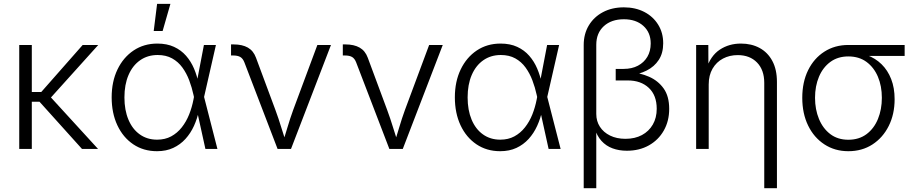

<svg xmlns="http://www.w3.org/2000/svg" viewBox="-20 -775 4748 999"><path d="M145.5 -541V0H80.1V-541ZM491.2 -541 225.1 -245.6H118.7V-296.4H194.8L410.2 -541ZM406.7 0 182.1 -249.5 221.7 -293.5 490.2 0Z M796.9 11.7Q726.6 11.7 673.3 -24.2Q620.1 -60.1 590.6 -123.3Q561 -186.5 561 -268.6Q561 -350.6 591.3 -413.6Q621.6 -476.6 675.3 -512.5Q729 -548.3 798.8 -548.3Q848.6 -548.3 885.5 -531.2Q922.4 -514.2 948 -484.9Q973.6 -455.6 989.5 -418.2Q1005.4 -380.9 1013.2 -340.3H1035.6L1041.5 -272L1111.3 0H1048.8L986.8 -281.2Q978.5 -319.8 964.6 -356.7Q950.7 -393.6 929 -423.6Q907.2 -453.6 875.5 -471.2Q843.8 -488.8 800.3 -488.8Q748 -488.8 709 -461.4Q669.9 -434.1 648.7 -384.5Q627.4 -335 627.4 -268.1Q627.4 -202.1 648.2 -152.6Q668.9 -103 707.3 -75.7Q745.6 -48.3 797.4 -48.3Q838.9 -48.3 870.6 -65.4Q902.3 -82.5 925.8 -112.3Q949.2 -142.1 964.1 -179.4Q979 -216.8 986.8 -257.8L1041 -541H1103.5L1041.5 -269L1036.1 -201.7H1015.6Q1006.8 -158.7 989.3 -120.1Q971.7 -81.5 944.8 -52Q918 -22.5 881.3 -5.4Q844.7 11.7 796.9 11.7ZM779.8 -613.8 797.4 -754.9H866.7L826.2 -613.8Z M1424.3 0 1251.5 -450.7Q1243.7 -470.7 1230.2 -478.5Q1216.8 -486.3 1193.8 -486.3H1182.1V-543.9H1195.8Q1240.7 -543.9 1269.8 -527.3Q1298.8 -510.7 1312 -474.6L1413.1 -202.6Q1429.7 -157.7 1443.1 -113.3Q1456.5 -68.8 1470.7 -26.4H1448.7Q1462.9 -68.8 1476.1 -113.5Q1489.3 -158.2 1505.4 -202.6L1631.3 -541H1702.1L1494.1 0Z M2005.9 0 1833 -450.7Q1825.2 -470.7 1811.8 -478.5Q1798.3 -486.3 1775.4 -486.3H1763.7V-543.9H1777.3Q1822.3 -543.9 1851.3 -527.3Q1880.4 -510.7 1893.6 -474.6L1994.6 -202.6Q2011.2 -157.7 2024.7 -113.3Q2038.1 -68.8 2052.2 -26.4H2030.3Q2044.4 -68.8 2057.6 -113.5Q2070.8 -158.2 2086.9 -202.6L2212.9 -541H2283.7L2075.7 0Z M2582.5 11.7Q2512.2 11.7 2459 -24.2Q2405.8 -60.1 2376.2 -123.3Q2346.7 -186.5 2346.7 -268.6Q2346.7 -350.6 2377 -413.6Q2407.2 -476.6 2460.9 -512.5Q2514.6 -548.3 2584.5 -548.3Q2634.3 -548.3 2671.1 -531.2Q2708 -514.2 2733.6 -484.9Q2759.3 -455.6 2775.1 -418.2Q2791 -380.9 2798.8 -340.3H2821.3L2827.1 -272L2897 0H2834.5L2772.5 -281.2Q2764.2 -319.8 2750.2 -356.7Q2736.3 -393.6 2714.6 -423.6Q2692.9 -453.6 2661.1 -471.2Q2629.4 -488.8 2585.9 -488.8Q2533.7 -488.8 2494.6 -461.4Q2455.6 -434.1 2434.3 -384.5Q2413.1 -335 2413.1 -268.1Q2413.1 -202.1 2433.8 -152.6Q2454.6 -103 2492.9 -75.7Q2531.2 -48.3 2583 -48.3Q2624.5 -48.3 2656.2 -65.4Q2688 -82.5 2711.4 -112.3Q2734.9 -142.1 2749.8 -179.4Q2764.6 -216.8 2772.5 -257.8L2826.7 -541H2889.2L2827.1 -269L2821.8 -201.7H2801.3Q2792.5 -158.7 2774.9 -120.1Q2757.3 -81.5 2730.5 -52Q2703.6 -22.5 2667 -5.4Q2630.4 11.7 2582.5 11.7Z M3017.1 204.1V-541Q3017.1 -598.6 3043.7 -642.8Q3070.3 -687 3117.4 -711.9Q3164.6 -736.8 3226.1 -736.8Q3286.1 -736.8 3332.3 -712.9Q3378.4 -689 3404.5 -646.7Q3430.7 -604.5 3430.7 -549.8Q3430.7 -498.5 3407.7 -463.4Q3384.8 -428.2 3344.7 -408Q3304.7 -387.7 3253.4 -382.3V-400.9Q3309.1 -396.5 3356.4 -376Q3403.8 -355.5 3432.9 -314.9Q3461.9 -274.4 3461.9 -208.5Q3461.9 -145 3433.8 -95.7Q3405.8 -46.4 3356.2 -18.6Q3306.6 9.3 3241.7 9.3Q3200.7 9.3 3167 -3.2Q3133.3 -15.6 3109.4 -42Q3085.4 -68.4 3073.7 -109.4L3082.5 -115.2V204.1ZM3234.4 -52.7Q3283.7 -52.7 3320.1 -72.3Q3356.4 -91.8 3376.7 -127Q3397 -162.1 3397 -209Q3397 -279.3 3355.7 -317.9Q3314.5 -356.4 3246.6 -356.4H3183.6V-416.5H3225.1Q3267.6 -416.5 3299.1 -433.1Q3330.6 -449.7 3348.1 -479.2Q3365.7 -508.8 3365.7 -548.8Q3365.7 -606 3327.4 -640.4Q3289.1 -674.8 3226.1 -674.8Q3161.1 -674.8 3121.8 -638.9Q3082.5 -603 3082.5 -542V-182.1Q3082.5 -144.5 3101.3 -115.5Q3120.1 -86.4 3154.3 -69.6Q3188.5 -52.7 3234.4 -52.7Z M3667.5 -335.4V0H3602.1V-541H3665.5L3666 -414.6H3654.3Q3677.2 -484.9 3725.1 -516.6Q3772.9 -548.3 3835 -548.3Q3890.1 -548.3 3932.4 -525.4Q3974.6 -502.4 3998.5 -458Q4022.5 -413.6 4022.5 -348.6V204.1H3956.5V-343.8Q3956.5 -411.1 3918.9 -449.7Q3881.3 -488.3 3818.4 -488.3Q3775.9 -488.3 3741.7 -470.2Q3707.5 -452.1 3687.5 -417.7Q3667.5 -383.3 3667.5 -335.4Z M4394 11.7Q4323.7 11.7 4269.3 -23.9Q4214.8 -59.6 4184.6 -122.1Q4154.3 -184.6 4154.3 -266.1Q4154.3 -348.1 4184.8 -409.9Q4215.3 -471.7 4269.5 -506.3Q4323.7 -541 4394 -541H4687V-483.9H4460.4L4394 -481.4Q4339.4 -481.4 4300.5 -452.9Q4261.7 -424.3 4241.2 -375.7Q4220.7 -327.1 4220.7 -266.1Q4220.7 -205.6 4241.2 -156Q4261.7 -106.4 4300.3 -77.1Q4338.9 -47.9 4394 -47.9Q4449.7 -47.9 4488.8 -77.1Q4527.8 -106.4 4548.1 -156Q4568.4 -205.6 4568.4 -266.1Q4568.4 -327.1 4547.9 -375.7Q4527.3 -424.3 4488.5 -452.9Q4449.7 -481.4 4394 -481.4V-504.4Q4446.8 -504.4 4490.7 -488.3Q4534.7 -472.2 4566.9 -440.7Q4599.1 -409.2 4616.9 -363.5Q4634.8 -317.9 4634.8 -258.8Q4634.8 -180.7 4604.2 -119.6Q4573.7 -58.6 4519.5 -23.4Q4465.3 11.7 4394 11.7Z"/></svg>

Font: Inter 17pt Light
Style: Regular
Weight: 300
Version: Version 4.001;git-66647c0bb